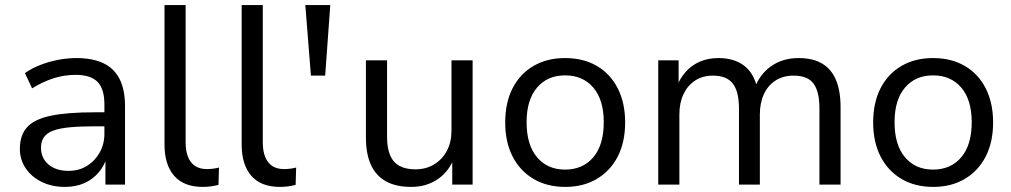

<svg xmlns="http://www.w3.org/2000/svg" viewBox="-20 -725 3969 754"><path d="M235 9Q184 9 144 -10.5Q104 -30 81 -64Q58 -98 58 -140Q58 -194 86.5 -225.5Q115 -257 179.5 -270.5Q244 -284 352 -284H404V-229H354Q294 -229 253 -225Q212 -221 187.5 -211.5Q163 -202 152 -185.5Q141 -169 141 -145Q141 -104 170.5 -79Q200 -54 249 -54Q290 -54 321.5 -73.5Q353 -93 371.5 -126Q390 -159 390 -200V-315Q390 -376 363 -403.5Q336 -431 277 -431Q233 -431 191.5 -418Q150 -405 106 -378L78 -438Q105 -457 138.5 -470Q172 -483 208.5 -490Q245 -497 280 -497Q343 -497 385.5 -477Q428 -457 449.5 -415Q471 -373 471 -307V0H394V-112H401Q391 -76 368 -48.5Q345 -21 311.5 -6Q278 9 235 9Z M776 9Q702 9 664 -34.5Q626 -78 626 -158V-705H709V-165Q709 -132 718.5 -108.5Q728 -85 746.5 -73Q765 -61 792 -61Q805 -61 816.5 -62.5Q828 -64 840 -67L838 1Q823 5 807.5 7Q792 9 776 9Z M1079 9Q1005 9 967 -34.5Q929 -78 929 -158V-705H1012V-165Q1012 -132 1021.5 -108.5Q1031 -85 1049.5 -73Q1068 -61 1095 -61Q1108 -61 1119.5 -62.5Q1131 -64 1143 -67L1141 1Q1126 5 1110.5 7Q1095 9 1079 9Z M1201 -428 1179 -705H1277L1257 -428Z M1595 9Q1535 9 1495.5 -13Q1456 -35 1436.5 -78Q1417 -121 1417 -185V-488H1500V-187Q1500 -145 1511.5 -116.5Q1523 -88 1548 -74Q1573 -60 1611 -60Q1653 -60 1685 -79.5Q1717 -99 1735 -133Q1753 -167 1753 -212V-488H1836V0H1756V-111H1766Q1745 -53 1700 -22Q1655 9 1595 9Z M2200 9Q2128 9 2075 -22.5Q2022 -54 1993 -110.5Q1964 -167 1964 -244Q1964 -322 1993 -378.5Q2022 -435 2075 -466Q2128 -497 2199 -497Q2271 -497 2324 -466Q2377 -435 2406 -378Q2435 -321 2435 -244Q2435 -167 2406 -110.5Q2377 -54 2324 -22.5Q2271 9 2200 9ZM2199 -59Q2269 -59 2310 -107.5Q2351 -156 2351 -245Q2351 -333 2310 -381Q2269 -429 2199 -429Q2130 -429 2089 -381Q2048 -333 2048 -245Q2048 -156 2089 -107.5Q2130 -59 2199 -59Z M2565 0V-488H2645V-380H2636Q2649 -416 2672.5 -442.5Q2696 -469 2728.5 -483Q2761 -497 2801 -497Q2864 -497 2903 -466.5Q2942 -436 2954 -377H2943Q2962 -432 3007.5 -464.5Q3053 -497 3116 -497Q3171 -497 3207.5 -476Q3244 -455 3262.5 -412Q3281 -369 3281 -304V0H3198V-299Q3198 -365 3175 -396.5Q3152 -428 3096 -428Q3056 -428 3026 -409Q2996 -390 2980 -355.5Q2964 -321 2964 -275V0H2882V-299Q2882 -365 2858 -396.5Q2834 -428 2780 -428Q2739 -428 2709.5 -408.5Q2680 -389 2664 -355Q2648 -321 2648 -276V0Z M3645 9Q3573 9 3520 -22.5Q3467 -54 3438 -110.5Q3409 -167 3409 -244Q3409 -322 3438 -378.5Q3467 -435 3520 -466Q3573 -497 3644 -497Q3716 -497 3769 -466Q3822 -435 3851 -378Q3880 -321 3880 -244Q3880 -167 3851 -110.5Q3822 -54 3769 -22.5Q3716 9 3645 9ZM3644 -59Q3714 -59 3755 -107.5Q3796 -156 3796 -245Q3796 -333 3755 -381Q3714 -429 3644 -429Q3575 -429 3534 -381Q3493 -333 3493 -245Q3493 -156 3534 -107.5Q3575 -59 3644 -59Z"/></svg>

Font: Nunito Sans 12pt ExtraLight 11pt
Style: Regular
Weight: 400
Version: Version 3.101;gftools[0.9.27]